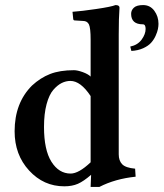

<svg xmlns="http://www.w3.org/2000/svg" viewBox="-20 -718 639 750"><path d="M539.1 -698.2Q566.4 -698.2 582.8 -676Q599.1 -653.8 599.1 -625Q599.1 -615.7 596.9 -604.5Q594.7 -593.3 587.9 -578.1Q581.1 -563 570.1 -550.8Q559.1 -538.6 539.1 -529.5Q519 -520.5 493.2 -519L488.8 -536.1Q517.6 -542 533.2 -563.2Q548.8 -584.5 548.8 -605Q548.8 -623 538.1 -623Q492.2 -623 492.2 -664.1Q492.2 -678.2 503.2 -688.2Q514.2 -698.2 539.1 -698.2ZM334 -342.8Q294.9 -401.9 254.9 -401.9Q237.8 -401.9 221.2 -393.8Q204.6 -385.7 188.2 -366.9Q171.9 -348.1 161.9 -310.8Q151.9 -273.4 151.9 -222.2Q151.9 -132.3 180.9 -86.2Q210 -40 255.9 -40Q287.6 -40 334 -84ZM443.8 -583V-115.2Q443.8 -90.3 457.3 -76.4Q470.7 -62.5 507.8 -59.1L509.8 -27.8Q429.7 -19.5 368.2 12.2H334L335.9 -35.2Q306.6 -9.8 284.2 0Q261.7 9.8 231 9.8Q150.4 9.8 93.8 -51.8Q37.1 -113.3 37.1 -205.1Q37.1 -315.9 105 -383.8Q137.7 -414.1 175.8 -429Q213.9 -443.8 269 -443.8Q282.2 -443.8 303.2 -436.3Q324.2 -428.7 334 -418.9V-563Q334 -608.9 327.4 -622.6Q320.8 -636.2 304.2 -636.2L272 -638.2Q267.1 -638.2 266.1 -643.1L263.2 -671.9Q298.3 -674.3 356.2 -682.9Q414.1 -691.4 431.2 -698.2Q446.8 -698.2 446.8 -688Q443.8 -647.9 443.8 -583Z"/></svg>

Font: Linux Libertine G
Style: Semibold
Weight: 600
Designer: Philipp H. Poll
Foundry: Philipp H. Poll
Version: Version 5.1.1